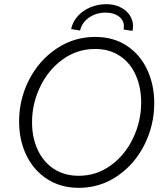

<svg xmlns="http://www.w3.org/2000/svg" viewBox="-20 -906 802 933"><path d="M72.8 -315.9Q72.8 -423.3 121.1 -517.8Q169.4 -612.3 254.2 -669.4Q338.9 -726.6 442.4 -726.6Q531.7 -726.6 596.7 -683.3Q661.6 -640.1 695.6 -566.9Q729.5 -493.7 729.5 -404.8Q729.5 -296.9 681.6 -202.1Q633.8 -107.4 549.8 -50.3Q465.8 6.8 363.3 6.8Q275.9 6.8 210 -35.4Q144 -77.6 108.4 -151.1Q72.8 -224.6 72.8 -315.9ZM666 -408.2Q666 -481 640.1 -540Q614.3 -599.1 563.7 -633.5Q513.2 -668 441.9 -668Q355 -668 284.9 -617.4Q214.8 -566.9 175.3 -484.6Q135.7 -402.3 135.7 -311.5Q135.7 -237.3 163.1 -178.2Q190.4 -119.1 241.7 -85.4Q293 -51.8 362.8 -51.8Q448.7 -51.8 518.1 -102.1Q587.4 -152.3 626.7 -234.6Q666 -316.9 666 -408.2ZM582 -778.3Q582 -807.6 557.4 -826.2Q532.7 -844.7 492.2 -844.7Q461.9 -844.7 435.8 -833.5Q409.7 -822.3 392.1 -802.5Q374.5 -782.7 369.1 -757.8L325.7 -764.6Q333 -800.8 358.4 -828.4Q383.8 -856 420.2 -870.8Q456.5 -885.7 496.6 -885.7Q534.2 -885.7 564 -871.3Q593.8 -856.9 610.1 -832.5Q626.5 -808.1 626.5 -779.3Q626.5 -767.6 623.5 -755.9L580.1 -762.7Q582 -770 582 -778.3Z"/></svg>

Font: Reddit Sans Chocolate Light
Style: Italic
Weight: 300
Italic angle: -11.25°
Designer: Stephen Hutchings
Version: Version 1.013